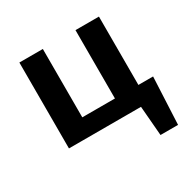

<svg xmlns="http://www.w3.org/2000/svg" viewBox="-133 -545 805 815"><g transform="rotate(-30 270.0 -138.0)"><path d="M338 0V-421H453V0ZM118 0V-86H398V0ZM63 0V-421H178V0ZM391 0V-86H525L475 0ZM428 145 409 -86H525L514 145Z"/></g></svg>

Font: Ysabeau Office
Style: Bold
Weight: 700
Designer: Christian Thalmann (Catharsis Fonts)
Version: Version 2.001;gftools[0.9.30]; featfreeze: tnum,lnum,ss02